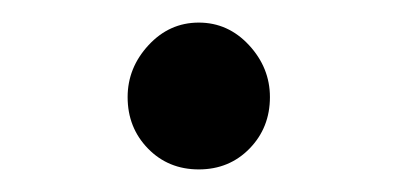

<svg xmlns="http://www.w3.org/2000/svg" viewBox="-20 -140 359 170"><path d="M93 -54Q93 -80 111.5 -100Q130 -120 156 -120Q182 -120 200.5 -100Q219 -80 219 -54Q219 -27 201 -8.5Q183 10 156 10Q129 10 111 -8.5Q93 -27 93 -54Z"/></svg>

Font: Noto Serif Oriya
Style: Regular
Weight: 400
Designer: David Williams
Foundry: Google LLC, David Williams
Version: Version 1.051; ttfautohint (v1.8.4.7-5d5b)